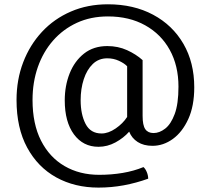

<svg xmlns="http://www.w3.org/2000/svg" viewBox="-20 -693 972 894"><path d="M644 -153.5Q644 -109.5 656.5 -91.5Q669 -73.5 695 -73.5Q722.5 -73.5 749.2 -94.2Q776 -115 793.5 -162.2Q811 -209.5 811 -289.5Q811 -387 770.5 -460.5Q730 -534 656 -575.2Q582 -616.5 482.5 -616.5Q402.5 -616.5 338 -586.8Q273.5 -557 227.2 -504.2Q181 -451.5 156.2 -380.8Q131.5 -310 131.5 -227.5Q131.5 -116 171 -38.2Q210.5 39.5 280.5 80.2Q350.5 121 442 121Q499 121 551 112.2Q603 103.5 648 85Q657 92.5 663.5 108.2Q670 124 670 139Q614.5 159 556.5 169.8Q498.5 180.5 438.5 180.5Q328 180.5 242 133Q156 85.5 106.5 -5.8Q57 -97 57 -227.5Q57 -322 88 -403Q119 -484 175.5 -544.8Q232 -605.5 310 -639.2Q388 -673 482.5 -673Q602 -673 692.8 -624.5Q783.5 -576 834 -489Q884.5 -402 884.5 -286.5Q884.5 -199.5 856.8 -138.8Q829 -78 784.8 -46Q740.5 -14 690 -14Q649 -14 621.2 -31.8Q593.5 -49.5 581.5 -80Q555.5 -50.5 517.8 -30Q480 -9.5 438.5 -9.5Q367 -9.5 324.2 -67.5Q281.5 -125.5 281.5 -226Q281.5 -293.5 304.2 -351Q327 -408.5 371.2 -443.5Q415.5 -478.5 479.5 -478.5Q529.5 -478.5 571.5 -459.5Q613.5 -440.5 644 -413ZM355.5 -226.5Q355.5 -160.5 378.5 -116Q401.5 -71.5 453 -71.5Q484.5 -71.5 518.5 -94.8Q552.5 -118 572 -148.5V-384.5Q558.5 -398.5 533.5 -410Q508.5 -421.5 479.5 -421.5Q439.5 -421.5 412 -395Q384.5 -368.5 370 -324Q355.5 -279.5 355.5 -226.5Z"/></svg>

Font: Signika SC Light
Style: Regular
Weight: 300
Designer: Anna Giedryś
Foundry: Anna Giedryś
Version: Version 2.000; ttfautohint (v1.8.3) -l 8 -r 50 -G 200 -x 9 -